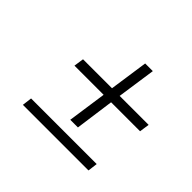

<svg xmlns="http://www.w3.org/2000/svg" viewBox="-110 -719 745 745"><g transform="rotate(45 262.0 -346.5)"><path d="M257 -211 280 -371H120L126 -412H285L308 -571H350L327 -412H486L480 -371H321L299 -211ZM446 -122H86L91 -162H451Z"/></g></svg>

Font: Josefin Slab
Style: Italic
Weight: 400
Italic angle: -12°
Designer: Santiago Orozco
Foundry: Typemade
Version: Version 2.000